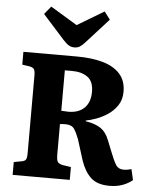

<svg xmlns="http://www.w3.org/2000/svg" viewBox="-63 -1021 871 1088"><g transform="rotate(5 372.5 -477.5)"><path d="M601 14Q531 14 494.5 -20Q458 -54 437 -116L400 -234Q387 -269 372.5 -290.5Q358 -312 323 -312Q304 -312 291 -310V-132Q291 -109 297 -97Q303 -85 327 -80L374 -73V0H49V-73L92 -81Q111 -84 117 -93.5Q123 -103 123 -132V-573Q123 -597 117 -607Q111 -617 90 -621L49 -627V-700H354Q435 -700 498 -683Q561 -666 597.5 -627Q634 -588 634 -524Q634 -479 612.5 -446.5Q591 -414 558.5 -392.5Q526 -371 492.5 -359Q459 -347 435 -343V-339Q491 -330 522 -308.5Q553 -287 570 -242L596 -177Q614 -130 628.5 -107Q643 -84 674 -84Q692 -84 717 -91L731 -30Q709 -11 676 1.5Q643 14 601 14ZM332 -384Q391 -384 423.5 -416.5Q456 -449 456 -508Q456 -567 422 -591.5Q388 -616 334 -616H292V-386Q316 -384 332 -384ZM334 -750Q317 -750 303 -758Q289 -766 270 -787L147 -924L184 -969L336 -877L488 -968L521 -924L395 -785Q378 -766 365 -758Q352 -750 334 -750Z"/></g></svg>

Font: Literata 12pt
Style: Bold
Weight: 700
Designer: Latin by Veronika Burian and Jose Scaglione. Greek by Irene Vlachou. Cyrillic by Vera Evstafieva.
Foundry: TypeTogether
Version: Version 3.002